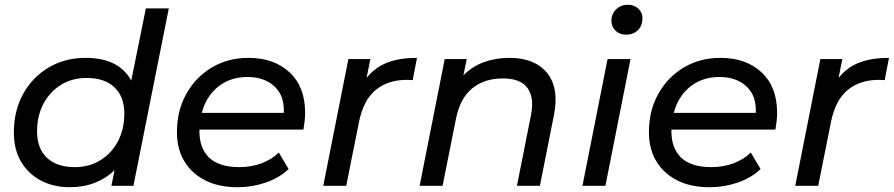

<svg xmlns="http://www.w3.org/2000/svg" viewBox="-20 -777 3738 803"><path d="M272 6Q205 6 152 -21.5Q99 -49 68.5 -100Q38 -151 38 -223Q38 -314 77 -384.5Q116 -455 184 -495Q252 -535 338 -535Q477 -535 529 -440L590 -742H686L538 0H446L459 -65Q424 -31 376.5 -12.5Q329 6 272 6ZM293 -78Q353 -78 400 -107Q447 -136 473.5 -186.5Q500 -237 500 -302Q500 -372 459 -411.5Q418 -451 342 -451Q282 -451 235.5 -422.5Q189 -394 162 -343.5Q135 -293 135 -227Q135 -157 176 -117.5Q217 -78 293 -78Z M974 6Q895 6 838.5 -22.5Q782 -51 751 -102.5Q720 -154 720 -224Q720 -314 759 -384Q798 -454 865.5 -494.5Q933 -535 1019 -535Q1126 -535 1191 -474.5Q1256 -414 1256 -306Q1256 -287 1254 -269.5Q1252 -252 1249 -235H814Q814 -232 814 -229Q814 -156 855.5 -117Q897 -78 982 -78Q1032 -78 1075 -94.5Q1118 -111 1146 -139L1187 -70Q1148 -33 1091.5 -13.5Q1035 6 974 6ZM824 -305H1167Q1170 -377 1127.5 -416Q1085 -455 1015 -455Q943 -455 892.5 -414.5Q842 -374 824 -305Z M1332 0 1437 -530H1529L1513 -451Q1549 -496 1600.5 -515.5Q1652 -535 1724 -535L1706 -442Q1699 -442 1693.5 -442.5Q1688 -443 1681 -443Q1602 -443 1550.5 -400Q1499 -357 1481 -265L1428 0Z M2111 -535Q2216 -535 2267.5 -472.5Q2319 -410 2297 -297L2238 0H2142L2201 -297Q2215 -369 2186 -409Q2157 -449 2083 -449Q2006 -449 1955 -407.5Q1904 -366 1887 -280L1831 0H1735L1840 -530H1932L1918 -462Q1956 -500 2005 -517.5Q2054 -535 2111 -535Z M2416 0 2521 -530H2617L2512 0ZM2598 -632Q2571 -632 2554 -649Q2537 -666 2537 -690Q2537 -718 2556.5 -737.5Q2576 -757 2606 -757Q2633 -757 2650 -740.5Q2667 -724 2667 -701Q2667 -670 2648 -651Q2629 -632 2598 -632Z M2948 6Q2869 6 2812.5 -22.5Q2756 -51 2725 -102.5Q2694 -154 2694 -224Q2694 -314 2733 -384Q2772 -454 2839.5 -494.5Q2907 -535 2993 -535Q3100 -535 3165 -474.5Q3230 -414 3230 -306Q3230 -287 3228 -269.5Q3226 -252 3223 -235H2788Q2788 -232 2788 -229Q2788 -156 2829.5 -117Q2871 -78 2956 -78Q3006 -78 3049 -94.5Q3092 -111 3120 -139L3161 -70Q3122 -33 3065.5 -13.5Q3009 6 2948 6ZM2798 -305H3141Q3144 -377 3101.5 -416Q3059 -455 2989 -455Q2917 -455 2866.5 -414.5Q2816 -374 2798 -305Z M3306 0 3411 -530H3503L3487 -451Q3523 -496 3574.5 -515.5Q3626 -535 3698 -535L3680 -442Q3673 -442 3667.5 -442.5Q3662 -443 3655 -443Q3576 -443 3524.5 -400Q3473 -357 3455 -265L3402 0Z"/></svg>

Font: Montserrat Medium
Style: Italic
Weight: 500
Italic angle: -11.3°
Designer: Julieta Ulanovsky
Foundry: Julieta Ulanovsky
Version: Version 9.000; ttfautohint (v1.8.4.7-5d5b)